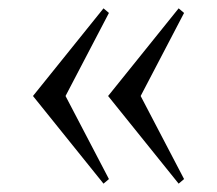

<svg xmlns="http://www.w3.org/2000/svg" viewBox="-20 -482 520 460"><path d="M228 -42 59 -252 228 -462 241 -451 137 -252 241 -53ZM408 -42 239 -252 408 -462 421 -451 317 -252 421 -53Z"/></svg>

Font: Ancizar Serif Light
Style: Regular
Weight: 300
Designer: Cesar Puertas, Viviana Monsalve, Julian Moncada, Julian Prieto, Jose Castro, Felipe Aragon, Mariel Hernandez, Sara Alarc
Version: Version 8.100